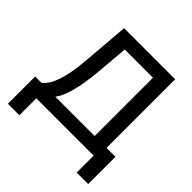

<svg xmlns="http://www.w3.org/2000/svg" viewBox="-223 -911 1251 1251"><g transform="rotate(45 402.5 -286.0)"><path d="M32.7 156.2V-95.2H92.3Q110.4 -110.8 126.5 -135Q142.6 -159.2 155.8 -196.8Q168.9 -234.4 179 -289.1Q189 -343.8 194.8 -420.4L219.7 -727.5H690.4V-95.2H772.5V156.2H666.5V0H138.7V156.2ZM218.3 -95.2H581.1V-632.3H320.8L303.2 -420.4Q296.9 -344.2 285.4 -280.8Q273.9 -217.3 257.3 -169.9Q240.7 -122.6 218.3 -95.2Z"/></g></svg>

Font: Inter 24pt Medium
Style: Regular
Weight: 500
Designer: Rasmus Andersson
Foundry: rsms
Version: Version 4.001;git-66647c0bb